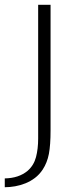

<svg xmlns="http://www.w3.org/2000/svg" viewBox="-35 -650 304 805"><path d="M177 -630V-104Q177 -42 170 -5Q163 32 144 61Q130 82 111.5 96Q93 110 72 118.5Q51 127 28.5 131Q6 135 -15 135V98Q44 97 81 66Q107 43 116 8.5Q125 -26 125 -69V-630Z"/></svg>

Font: Ek Mukta ExtraLight
Style: Regular
Weight: 275
Designer: Girish Dalvi and Yashodeep Gholap
Foundry: Ek Type
Version: Version 2.538;PS 1.002;hotconv 16.6.51;makeotf.lib2.5.65220;